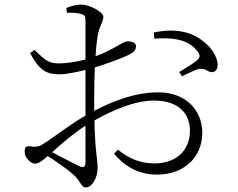

<svg xmlns="http://www.w3.org/2000/svg" viewBox="-20 -786 1040 840"><path d="M655 -617C726 -622 803 -618 845 -560C856 -545 856 -537 845 -525C831 -511 785 -483 764 -471L776 -452C797 -462 834 -481 850 -484C884 -490 890 -466 912 -471C927 -474 933 -489 932 -506C928 -566 856 -632 784 -646C742 -655 704 -654 653 -644ZM170 -157C153 -146 141 -141 113 -146C93 -149 88 -141 88 -122C88 -109 92 -98 104 -86C113 -76 123 -70 133 -70C145 -70 158 -76 189 -103C228 -79 280 -41 300 -23C332 5 335 34 355 34C383 34 407 -8 407 -52C407 -87 396 -125 393 -259C473 -304 569 -346 654 -346C762 -346 811 -289 811 -213C811 -135 758 -71 655 -71C587 -71 537 -98 496 -131L479 -114C533 -48 600 -22 666 -22C790 -22 865 -103 865 -204C865 -310 786 -382 674 -382C573 -382 478 -346 392 -301V-348C392 -396 393 -446 395 -491C443 -506 507 -528 545 -547C565 -557 575 -568 575 -583C575 -600 557 -605 539 -605C515 -605 480 -569 398 -540C401 -585 405 -621 410 -643C417 -674 432 -690 432 -712C432 -735 370 -766 336 -766C314 -766 289 -759 270 -751L273 -730C299 -731 317 -730 334 -725C350 -721 354 -716 354 -696V-526C313 -515 277 -510 249 -509C195 -507 183 -517 131 -568L112 -554C156 -466 197 -461 242 -461C271 -461 317 -471 354 -480V-280C288 -243 208 -180 170 -157ZM354 -236V-77C354 -57 347 -49 325 -60C293 -75 245 -101 208 -120C253 -161 305 -205 354 -236Z"/></svg>

Font: Noto Serif HK Light
Style: Regular
Weight: 300
Designer: Ryoko NISHIZUKA 西塚涼子 (kana & ideographs); Frank Grießhammer (Latin, Greek & Cyrillic); Wenlong ZHANG 张文龙 (bopomofo); San
Foundry: Adobe
Version: Version 2.001;hotconv 1.1.0;makeotfexe 2.6.0